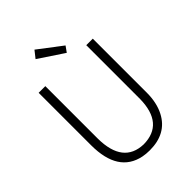

<svg xmlns="http://www.w3.org/2000/svg" viewBox="-245 -957 1075 1075"><g transform="rotate(-45 292.5 -419.5)"><path d="M506.8 -232.4V-659.2H455.1V-233.4Q452.1 -41 290 -39.1Q132.8 -43.9 130.9 -243.2V-659.2H78.1V-244.1Q78.1 -28.3 237.3 3.9Q262.7 8.8 291 8.8Q422.9 8.8 476.6 -93.8Q506.8 -151.4 506.8 -232.4ZM199.2 -804.7 232.4 -846.7 372.1 -740.2 347.7 -706.1Z"/></g></svg>

Font: Yaldevi Colombo Light
Style: Regular
Weight: 300
Designer: Sol Matas, Denzil Rajitha, Kosala Senevirathne and Pathum Egodawatta
Foundry: Mooniak
Version: Version 1.020 ; ttfautohint (v1.6)